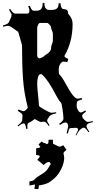

<svg xmlns="http://www.w3.org/2000/svg" viewBox="-36 -911 669 1340"><path d="M308.1 218.8Q287.6 219.7 269 240.7L224.1 204.1Q237.8 190.9 243.2 177.7Q231 171.4 215.8 169.9L216.8 123H221.2Q236.8 123 246.1 114.7L232.9 96.7L255.9 75.7L266.1 86.9Q266.1 85 267.1 84L288.1 92.8L286.1 95.7Q288.6 95.7 298.8 91.8Q302.2 90.3 303.2 64H333Q333 92.8 335.9 93.8Q344.7 96.2 359.1 104.5Q373.5 112.8 381.6 112.8Q389.6 112.8 405.3 102.1L428.2 134.8Q407.2 150.4 407.2 158.2Q407.2 166 410.2 171.9V177.7Q412.1 185.1 412.1 189.9Q412.1 225.6 392.1 266.8Q372.1 308.1 343.8 333.3Q315.4 358.4 297.1 366.9Q278.8 375.5 245.1 381.8Q237.8 381.8 234.9 382.8V384.8Q234.9 394 231.9 408.7L204.1 407.7Q208 382.3 208 379.9V378.9L209 377.9L205.1 377Q202.1 377 169.9 383.8L168.9 356Q199.2 349.1 201.4 345.9Q203.6 342.8 207.8 338.6Q211.9 334.5 215.3 331.3Q218.8 328.1 224.9 324Q231 319.8 234.1 317.9Q237.3 315.9 244.1 311.5Q251 307.1 264.4 298.6Q277.8 290 288.3 279.1Q298.8 268.1 317.9 233.9V232.9Q315.4 226.6 308.1 218.8ZM204.1 -835.9 220.7 -836.4Q231.4 -836.4 234.9 -838.1Q238.3 -839.8 242.9 -841.8Q247.6 -843.8 249.3 -846.4Q251 -849.1 254.2 -853.3Q257.3 -857.4 258.8 -862.3Q261.7 -876 261.7 -890.1L273.9 -891.1Q273.9 -860.4 284.7 -851.6Q289.1 -847.7 290.8 -845.7Q292.5 -843.8 299.1 -842.8Q305.7 -841.8 307.1 -841.6Q308.6 -841.3 316.4 -841.6Q324.2 -841.8 329.6 -841.8Q335 -841.8 342 -843.3Q349.1 -844.7 356.9 -848.6Q373 -857.4 373 -888.2H386.7Q387.7 -852.1 405.3 -847.7Q413.1 -846.2 420.4 -845.7Q438 -843.8 439 -819.8Q439 -814.9 442.9 -811Q470.7 -781.7 470.7 -744.1Q470.7 -618.7 413.1 -520Q417.5 -507.8 440.9 -500L433.1 -476.1Q420.4 -481 407.5 -481Q394.5 -481 383.8 -463.4Q373 -445.8 374 -423.8L375 -399.9Q375 -397 377 -393.1Q396.5 -375 425.8 -320.8Q478.5 -222.2 505.9 -222.2Q514.2 -222.2 533.7 -227.1L537.1 -216.8Q512.7 -210.4 506.3 -206.1Q500 -201.7 500 -192.9L499 -175.8V-172.9Q499 -157.7 508.3 -141.8Q517.6 -126 527.6 -126Q537.6 -126 559.1 -140.1L564 -130.9Q537.1 -114.3 537.1 -102.5Q537.1 -90.8 552.2 -75.4Q567.4 -60.1 577.1 -60.1Q586.9 -60.1 610.8 -65.9L612.8 -59.1Q586.4 -52.2 580.1 -48.8Q567.9 -41.5 567.9 -30Q567.9 -18.6 586.9 7.8L582 12.2Q567.4 -8.8 560.5 -14.4Q553.7 -20 548.8 -20Q543.9 -20 540 -18.1L527.8 -9.8Q514.2 -1 496.1 34.2L491.7 32.2Q506.8 3.9 509.8 -7.8Q505.4 -19 491.7 -19L458 -17.1Q446.3 -17.1 443.8 -2L438 20H428.7L439.9 -27.8Q439.9 -56.2 418.9 -56.2Q408.2 -56.2 382.8 -39.1L377 -46.9Q406.7 -68.4 406.7 -81.1Q406.7 -105.5 400.6 -147.9Q394.5 -190.4 388.7 -195.8Q377 -205.1 357.4 -242.2Q299.3 -354.5 259.8 -388.2Q255.4 -394 249 -394Q236.3 -394 230 -374.3Q223.6 -354.5 223.6 -329.1Q223.6 -303.7 229.2 -250.2Q234.9 -196.8 235.8 -173.8Q235.8 -167 274.2 -145.5Q312.5 -124 323 -124Q333.5 -124 355 -127.9L356.9 -120.1Q317.4 -112.3 308.1 -98.1L295.9 -79.1Q293 -74.7 293 -67.9Q293 -61 310.1 -36.1L303.7 -32.2Q284.2 -62 272.9 -62L251 -60.1Q240.7 -60.1 224.9 -70.1Q209 -80.1 207.3 -80.1Q205.6 -80.1 203.6 -78.4Q201.7 -76.7 198.5 -74.2Q195.3 -71.8 191.4 -69.3Q180.7 -61.5 171.6 -57.9Q162.6 -54.2 158.7 -49.1Q154.8 -43.9 154.8 -32Q154.8 -20 155.8 -12.2H146Q142.6 -49.8 129.6 -49.8Q116.7 -49.8 90.8 -28.8L86.9 -35.2Q107.4 -50.8 113 -58.3Q118.7 -65.9 118.7 -74.2L121.1 -104Q121.1 -112.3 114.7 -118.7Q108.4 -125 87.9 -137.2L93.8 -147Q120.6 -134.8 128.2 -134.8Q135.7 -134.8 146.7 -145.3Q157.7 -155.8 157.7 -162.1L156.7 -167Q131.8 -260.7 124.8 -359.6Q117.7 -458.5 117.7 -596.2Q117.2 -596.2 104.7 -641.8Q92.3 -687.5 90.8 -689L39.1 -725.1Q28.3 -731 18.8 -731Q9.3 -731 -13.2 -724.1L-16.1 -732.9Q8.3 -740.2 16.4 -745.6Q24.4 -751 27.8 -759.8L43 -794.9Q44.9 -800.8 44.9 -808.3Q44.9 -815.9 26.9 -842.8L34.7 -849.1Q48.8 -827.6 56.4 -821.8Q64 -815.9 73.7 -815.9H153.8Q160.6 -815.9 165.3 -821.3Q169.9 -826.7 169.9 -836.7Q169.9 -846.7 160.6 -867.2L171.9 -871.1Q183.6 -840.8 192.9 -837.4Q196.8 -835.9 204.1 -835.9ZM223.6 -717.8V-522.9Q223.6 -514.6 228.5 -509.3Q233.4 -503.9 239.3 -503.9Q245.1 -503.9 251 -506.8L268.1 -516.1Q271.5 -521.5 285.6 -529.8Q320.8 -550.3 320.8 -579.1Q320.8 -587.9 326.9 -604Q333 -620.1 333 -627.9V-675.8Q333 -683.6 326.9 -697Q320.8 -710.4 320.8 -718Q320.8 -725.6 314.5 -733.4Q299.8 -751 293 -751H244.6Q235.4 -751 229.5 -737.3Q223.6 -723.6 223.6 -717.8Z"/></svg>

Font: Eater Caps
Style: Regular
Weight: 400
Version: Version 001.002